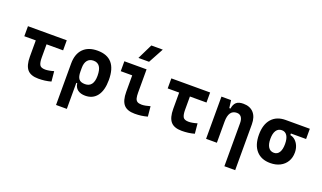

<svg xmlns="http://www.w3.org/2000/svg" viewBox="-94 -1391 3704 2212"><g transform="rotate(20 1758.0 -285.0)"><path d="M363.3 9.8Q269 9.8 227.5 -39.1Q186 -87.9 186 -195.3V-517.6H317.9V-232.9Q317.9 -171.4 333.6 -143.6Q349.2 -115.7 402.3 -115.7Q422.4 -115.7 449.5 -120.4Q476.6 -125 506.3 -134.3L518.1 -10.7Q480.5 0 441.7 4.9Q402.8 9.8 363.3 9.8ZM45.4 -394.5V-517.6H521V-394.5Z M937.5 9.8Q880.4 9.8 845 -16.6Q809.6 -43 803.2 -94.7H750.5L792 -234.9Q792 -171.4 814 -143.1Q835.9 -114.7 890.1 -114.7Q941.4 -114.7 967.8 -149.7Q994.1 -184.6 994.1 -253.9Q994.1 -328.6 968.8 -365.7Q943.4 -402.8 892.6 -402.8Q844.2 -402.8 818.1 -370.4Q792 -337.9 792 -278.8L659.7 -283.2Q659.7 -399.9 721.4 -463.6Q783.2 -527.3 896.5 -527.3Q1015.1 -527.3 1074.2 -459.2Q1133.3 -391.1 1133.3 -253.9Q1133.3 -126.5 1082 -58.3Q1030.8 9.8 937.5 9.8ZM659.7 224.6V-283.2H792V224.6Z M1544.9 9.8Q1450.7 9.8 1409.2 -39.1Q1367.7 -87.9 1367.7 -195.3V-517.6H1499.5V-232.9Q1499.5 -191.9 1505.8 -166Q1512.1 -140.1 1530.2 -127.9Q1548.4 -115.7 1584 -115.7Q1625 -115.7 1688 -134.3L1699.7 -10.7Q1659.7 0 1623.3 4.9Q1586.9 9.8 1544.9 9.8ZM1227.1 -396V-517.6H1390.6V-396ZM1366.2 -609.4 1457 -794.9H1597.2L1496.6 -609.4Z M2121.1 9.8Q2026.9 9.8 1985.4 -39.1Q1943.8 -87.9 1943.8 -195.3V-517.6H2075.7V-232.9Q2075.7 -171.4 2091.4 -143.6Q2107 -115.7 2160.2 -115.7Q2180.2 -115.7 2207.3 -120.4Q2234.4 -125 2264.2 -134.3L2275.9 -10.7Q2238.3 0 2199.5 4.9Q2160.6 9.8 2121.1 9.8ZM1803.2 -394.5V-517.6H2278.8V-394.5Z M2723.6 224.6V-304.2Q2723.6 -351.6 2704.3 -377.2Q2685.1 -402.8 2649.3 -402.8Q2549.8 -402.8 2549.8 -258.3L2519.5 -423.8H2562.5Q2569.8 -476.1 2598.1 -501.7Q2626.5 -527.3 2684.1 -527.3Q2766.1 -527.3 2811 -477.5Q2856 -427.7 2856 -336.9V224.6ZM2417.5 0V-517.6H2535.6L2549.8 -408.2V0Z M3205.6 9.8Q3095.2 9.8 3034.2 -59.1Q2973.1 -127.9 2973.1 -253.9Q2973.1 -379.4 3034.2 -448.5Q3095.2 -517.6 3205.6 -517.6L3314.9 -486.8V-372.6Q3348.6 -366.7 3375.5 -342.8Q3402.3 -318.8 3417.7 -282Q3433.1 -245.1 3433.1 -201.2Q3433.1 -137.7 3404.8 -90.3Q3376.5 -43 3325.4 -16.6Q3274.4 9.8 3205.6 9.8ZM3205.6 -115.7Q3247.6 -115.7 3270.3 -151.6Q3293 -187.5 3293 -253.9Q3293 -320.3 3270.3 -356.2Q3247.6 -392.1 3205.6 -392.1Q3161.1 -392.1 3137.2 -356.2Q3113.3 -320.3 3113.3 -253.9Q3113.3 -187.5 3137.2 -151.6Q3161.1 -115.7 3205.6 -115.7ZM3205.6 -392.1V-517.6H3501V-392.1Z"/></g></svg>

Font: Cascadia Mono
Style: Regular
Weight: 400
Monospace: yes
Designer: Aaron Bell
Foundry: Saja Typeworks
Version: Version 2102.003